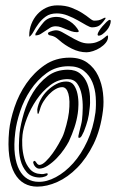

<svg xmlns="http://www.w3.org/2000/svg" viewBox="-20 -696 433 716"><path d="M336 -277Q339 -304 337 -334Q335 -364 324.5 -389.5Q314 -415 292.5 -432Q271 -449 236 -449Q189 -449 154 -423.5Q119 -398 94 -360.5Q69 -323 55 -280.5Q41 -238 37 -203Q31 -155 35.5 -120Q40 -85 52 -62.5Q64 -40 82.5 -29Q101 -18 123 -18Q154 -17 188.5 -35.5Q223 -54 253 -87.5Q283 -121 305.5 -169.5Q328 -218 336 -277ZM14 -208Q18 -248 34 -296Q50 -344 78.5 -385Q107 -426 147 -453.5Q187 -481 240 -481Q280 -481 306 -462Q332 -443 346 -413.5Q360 -384 364 -349.5Q368 -315 364 -284Q355 -212 329 -159Q303 -106 268 -70.5Q233 -35 194 -17.5Q155 0 119 0Q92 0 70.5 -12Q49 -24 34.5 -49.5Q20 -75 14.5 -114.5Q9 -154 14 -208ZM126 -67Q121 -67 116 -70.5Q111 -74 108 -79Q105 -84 104 -89Q103 -94 108 -96Q111 -97 116 -89Q121 -81 127 -81Q137 -81 150.5 -94Q164 -107 176.5 -124.5Q189 -142 198.5 -159Q208 -176 212 -184Q216 -192 220 -204.5Q224 -217 227.5 -230Q231 -243 233.5 -255.5Q236 -268 237 -277Q242 -322 235 -346.5Q228 -371 212 -371Q200 -371 187 -363.5Q174 -356 162.5 -344Q151 -332 142 -317.5Q133 -303 129 -288Q124 -271 122 -271Q119 -271 119 -288Q122 -307 132 -325.5Q142 -344 157 -358.5Q172 -373 190 -382.5Q208 -392 227 -392Q246 -392 255.5 -378.5Q265 -365 269 -345.5Q273 -326 272.5 -305.5Q272 -285 270 -273Q266 -246 257.5 -220.5Q249 -195 237 -169Q231 -157 219 -139.5Q207 -122 191.5 -106Q176 -90 158.5 -78.5Q141 -67 126 -67ZM158 -48Q159 -42 148.5 -38Q138 -34 127 -34Q96 -35 79.5 -54Q63 -73 56.5 -99Q50 -125 50.5 -153Q51 -181 53 -200Q57 -233 69 -274Q81 -315 103 -351Q125 -387 157 -411.5Q189 -436 233 -436Q262 -436 279.5 -421Q297 -406 305.5 -384Q314 -362 315.5 -336.5Q317 -311 314 -290Q312 -267 307 -248Q302 -229 293 -206Q290 -199 285 -190Q280 -181 274 -182Q271 -183 272.5 -190Q274 -197 276.5 -207.5Q279 -218 282 -229.5Q285 -241 286 -251Q288 -268 288.5 -293.5Q289 -319 284.5 -343Q280 -367 268 -384Q256 -401 232 -401Q197 -401 167.5 -378.5Q138 -356 116 -323.5Q94 -291 80.5 -255.5Q67 -220 64 -193Q62 -177 63 -153Q64 -129 70.5 -105.5Q77 -82 92 -65Q107 -48 133 -47Q141 -46 148.5 -48.5Q156 -51 158 -48ZM159 -571Q157 -574 167 -578Q177 -582 186 -583Q197 -584 211 -576.5Q225 -569 241 -559.5Q257 -550 274.5 -542Q292 -534 309 -534Q327 -534 339.5 -538.5Q352 -543 360 -548.5Q368 -554 373.5 -559Q379 -564 382 -564Q382 -563 382.5 -561.5Q383 -560 383 -559Q383 -547 374.5 -536.5Q366 -526 353.5 -518Q341 -510 327 -505.5Q313 -501 303 -501Q275 -501 248 -514.5Q221 -528 201 -546Q191 -555 184 -558.5Q177 -562 171.5 -563Q166 -564 163 -565Q160 -566 159 -571ZM89 -564Q89 -586 97 -606.5Q105 -627 119 -642.5Q133 -658 152 -667Q171 -676 194 -676Q224 -676 247 -667Q270 -658 286.5 -647.5Q303 -637 314 -628Q325 -619 331 -619Q341 -619 348 -620.5Q355 -622 366 -628Q369 -630 372 -630Q375 -630 373 -626Q360 -607 350 -600.5Q340 -594 323 -594Q316 -594 302 -602Q288 -610 270.5 -620Q253 -630 232.5 -638Q212 -646 192 -646Q167 -646 151 -634.5Q135 -623 124 -608Q113 -593 105.5 -579Q98 -565 90 -559Q89 -560 89 -564ZM344 -568Q344 -572 349.5 -581Q355 -590 362.5 -598.5Q370 -607 377 -614Q384 -621 389 -622Q393 -622 393 -617Q393 -610 389 -600.5Q385 -591 378 -583Q371 -575 363 -569Q355 -563 348 -563Q344 -563 344 -568ZM192 -633Q203 -633 215.5 -628.5Q228 -624 239.5 -617Q251 -610 260 -600Q269 -590 274 -580Q273 -576 267 -576Q256 -576 246 -579.5Q236 -583 226.5 -587Q217 -591 207.5 -594.5Q198 -598 188 -598Q176 -598 167 -592.5Q158 -587 149.5 -581Q141 -575 132 -569.5Q123 -564 112 -564V-570Q126 -594 143 -613.5Q160 -633 192 -633Z"/></svg>

Font: mr_AkronimG
Style: Regular
Weight: 400
Version: Version 1.002 April 14, 2020